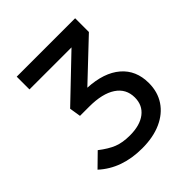

<svg xmlns="http://www.w3.org/2000/svg" viewBox="-191 -826 968 968"><g transform="rotate(-45 293.0 -341.5)"><path d="M271.5 9.8Q127 9.8 36.1 -73.7L106.4 -142.6Q149.9 -108.9 186 -94.5Q222.2 -80.1 273.9 -80.1Q345.7 -80.1 386.2 -111.3Q426.8 -142.6 426.8 -197.8Q426.8 -260.3 375.7 -294.2Q324.7 -328.1 231.4 -328.1H165.5L155.8 -388.7L379.4 -602.5H79.6V-693.4H496.1V-595.2L292 -402.3Q404.8 -396.5 466.6 -343.5Q528.3 -290.5 528.3 -199.7Q528.3 -136.2 497.1 -89.1Q465.8 -42 408.2 -16.1Q350.6 9.8 271.5 9.8Z"/></g></svg>

Font: CaskaydiaMono NF
Style: Regular
Weight: 400
Designer: Aaron Bell
Foundry: Saja Typeworks
Version: Version 2111.001; ttfautohint (v1.8.4);Nerd Fonts 3.1.1